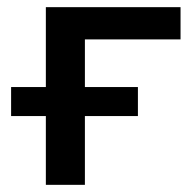

<svg xmlns="http://www.w3.org/2000/svg" viewBox="-20 -516 547 536"><path d="M108 0V-192H11V-273H108V-496H484V-406H217V-273H365V-192H217V0Z"/></svg>

Font: Nunito Sans 8pt SemiBold
Style: Regular
Weight: 600
Version: Version 3.101;gftools[0.9.27]